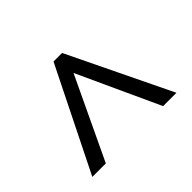

<svg xmlns="http://www.w3.org/2000/svg" viewBox="-101 -891 794 794"><g transform="rotate(-45 296.0 -493.5)"><path d="M273 -719H323L541 -268H463L298 -627L128 -268H49Z"/></g></svg>

Font: lkorean05
Style: Book
Weight: 400
Designer: Jelle Bosma - Monotype Design Team
Foundry: Monotype Imaging Inc.
Version: Version 2.003